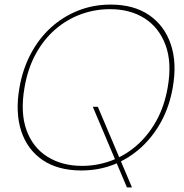

<svg xmlns="http://www.w3.org/2000/svg" viewBox="-20 -732 803 838"><path d="M534 86 385 -266H407L556 86ZM335 12Q233 12 166 -33.5Q99 -79 72.5 -160.5Q46 -242 65 -350Q79 -430 114 -496.5Q149 -563 201.5 -611Q254 -659 320.5 -685.5Q387 -712 463 -712Q564 -712 631 -666Q698 -620 725.5 -538.5Q753 -457 734 -350Q720 -269 684.5 -203Q649 -137 596 -88.5Q543 -40 477 -14Q411 12 335 12ZM338 -8Q404 -8 465 -30.5Q526 -53 576.5 -97Q627 -141 662.5 -205Q698 -269 712 -351Q731 -459 702.5 -535.5Q674 -612 611 -652Q548 -692 460 -692Q394 -692 332.5 -669.5Q271 -647 220.5 -603Q170 -559 135.5 -495.5Q101 -432 87 -350Q68 -241 95.5 -164.5Q123 -88 187 -48Q251 -8 338 -8Z"/></svg>

Font: DM Sans 20pt Thin
Style: Italic
Weight: 250
Italic angle: -10°
Version: Version 4.004;gftools[0.9.30]